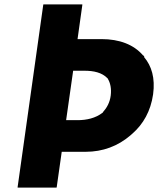

<svg xmlns="http://www.w3.org/2000/svg" viewBox="-20 -847 720 874"><path d="M365 -525C406 -525 444 -517 469 -491L471 -489V-488C482 -470 488 -444 484 -412C480 -381 467 -357 449 -337V-336L447 -334C415 -309 374 -300 333 -300H281L313 -525ZM178 -827 177 -826 60 6 61 7H237L238 6L261 -156H370C448 -156 517 -182 574 -231L575 -232L583 -239C632 -282 666 -341 677 -418C687 -492 670 -547 636 -587L637 -588L635 -592L632 -595H631C589 -644 524 -669 442 -669H333L355 -826L354 -827Z"/></svg>

Font: Hussar Woodtype
Style: SeBdObl
Weight: 900
Foundry: Cannot Into Space Fonts
Version: Version 1.07